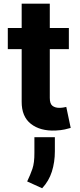

<svg xmlns="http://www.w3.org/2000/svg" viewBox="-20 -696 431 1033"><path d="M350.5 -545.5V-431.8H247.9V-169Q247.9 -137.8 262.1 -126.8Q276.3 -115.8 299 -115.8Q309.7 -115.8 320.3 -117.5Q331 -119.3 336.6 -120.7L360.4 -7.8Q349.1 -4.3 328.5 0.4Q307.9 5 278.4 6.4Q196 9.6 146.1 -29.7Q96.2 -68.9 96.6 -148.8V-431.8H22V-545.5H96.6V-676.1H247.9V-545.5ZM275.2 42.3V117.9Q275.2 176.1 259.1 227.3Q242.9 278.4 206.7 316.8L126.1 280.2Q126.4 279.8 126.8 278.8Q143.1 245 154.3 212.5Q165.5 180 165.1 126.1V42.3Z"/></svg>

Font: Inter UI
Style: Bold
Weight: 700
Designer: Rasmus Andersson
Foundry: rsms
Version: 3.2;8d6f07862